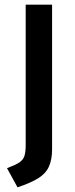

<svg xmlns="http://www.w3.org/2000/svg" viewBox="-20 -700 320 822"><path d="M90 -80Q90 -49 84.5 -32Q79 -15 62 -4Q45 7 10 20L55 102Q112 83 144 63Q176 43 189.5 13Q203 -17 203 -61V-680H90Z"/></svg>

Font: Catamaran SemiBold
Style: Regular
Weight: 600
Designer: Pria Ravichandran
Version: Version 2.000